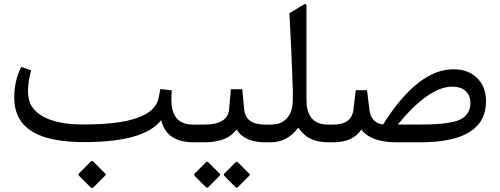

<svg xmlns="http://www.w3.org/2000/svg" viewBox="-20 -707 2484 954"><path d="M442.9 95.2 503.4 155.8Q507.3 160.2 502 166L444.3 224.1Q437 230.5 430.2 223.6L373.5 167Q366.7 160.2 373.5 153.3L431.6 95.2Q437.5 89.8 442.9 95.2ZM951.2 0H941.9Q807.1 0 780.8 -110.4Q698.2 -1 398.4 -1Q232.9 -1 148.9 -48.3Q50.8 -102.5 50.8 -222.2Q50.8 -305.2 85.4 -374.5L134.8 -357.4Q119.1 -299.3 119.1 -255.9Q119.1 -207 139.2 -176.8Q199.7 -87.9 399.4 -88.4Q741.2 -88.9 767.6 -218.8L776.9 -264.6L833.5 -258.3L832 -232.4Q831.5 -226.1 831.5 -213.4Q831.5 -87.9 938 -87.9H951.2Q962.9 -87.9 962.9 -49.8V-37.6Q962.9 0 951.2 0Z M1162.6 222.2Q1156.2 228.5 1149.4 222.2L1095.2 167.5Q1088.9 161.1 1095.7 154.3L1150.9 99.1Q1156.2 93.8 1161.6 99.1L1219.7 157.2Q1224.1 161.1 1218.3 166.5ZM1014.6 99.1 1072.3 156.7Q1076.2 161.6 1070.8 166.5L1015.6 222.2Q1008.8 228.5 1002.4 222.2L947.8 167.5Q941.4 161.1 948.2 154.3L1003.4 99.1Q1008.8 93.8 1014.6 99.1ZM945.8 -87.9H994.6Q1111.3 -87.9 1118.2 -163.1L1127.4 -263.7H1183.6L1193.4 -162.6Q1200.7 -87.9 1296.9 -87.9H1306.6Q1318.4 -87.9 1318.4 -49.8V-37.6Q1318.4 0 1306.6 0H1297.9Q1195.3 0 1155.3 -63.5Q1109.4 0 997.1 0H945.8Q918.9 0 918.9 -37.6V-49.8Q918.9 -87.9 945.8 -87.9Z M1301.8 -87.9H1323.7Q1358.9 -87.9 1379.9 -99.1Q1424.3 -124 1432.6 -180.7Q1436.5 -209 1435.1 -259.8Q1428.7 -448.7 1418 -641.6L1490.7 -685.1Q1502.9 -692.4 1502.9 -674.8V-210.4Q1502.9 -87.9 1610.4 -87.9H1625Q1636.7 -87.9 1636.7 -49.8V-37.6Q1636.7 0 1625 0H1609.9Q1508.8 0 1462.4 -72.3Q1406.2 0 1326.7 0H1301.8Q1274.9 0 1274.9 -37.6V-49.8Q1274.9 -87.9 1301.8 -87.9Z M1956.5 -88.4H2074.2Q2237.8 -88.4 2281.2 -121.6Q2317.4 -149.4 2317.4 -194.3Q2317.9 -234.4 2290 -257.8Q2268.1 -276.4 2227.1 -276.4Q2111.8 -276.4 1956.5 -88.4ZM1949.2 0Q1824.2 0 1775.4 -63Q1733.9 0 1635.7 0H1619.6Q1592.8 0 1592.8 -37.6V-49.8Q1592.8 -87.9 1619.6 -87.9H1636.2Q1727.5 -87.9 1736.3 -163.1L1747.6 -258.8H1803.7L1815.4 -162.6Q1823.2 -95.7 1883.3 -88.4Q2056.2 -362.8 2233.4 -362.8Q2292 -362.8 2331.1 -335.4Q2395 -290.5 2395 -204.6Q2395 0 2068.4 0Z"/></svg>

Font: Sahel WOL
Style: WOL
Weight: 400
Foundry: Saber Rastikerdar (saber.rastikerdar@gmail.com)
Version: Version 1.0.0-alpha22